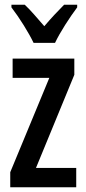

<svg xmlns="http://www.w3.org/2000/svg" viewBox="-20 -786 360 806"><path d="M121 -606H211C232 -651 274 -715 304 -755V-766H249C218 -734 199 -715 166 -676C137 -709 108 -744 84 -766H28V-755C62 -711 101 -648 121 -606ZM300 0V-81H131L292 -472V-540H33V-459H187L23 -63V0Z"/></svg>

Font: Noto Sans Hebrew ExtraCondensed Medium
Style: Regular
Weight: 500
Width: 2
Designer: Monotype Design Team
Foundry: Monotype Imaging Inc.
Version: Version 2.004